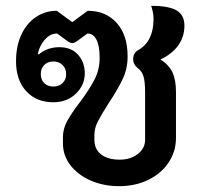

<svg xmlns="http://www.w3.org/2000/svg" viewBox="-20 -630 688 659"><path d="M196 -138V-159Q196 -188 210.5 -214.5Q225 -241 254 -279Q287 -323 304.5 -357Q322 -391 322 -432Q322 -473 311 -494Q300 -515 280 -515L246 -490Q235 -482 228 -482Q223 -482 217 -485.5Q211 -489 210 -490L176 -515Q152 -515 133.5 -493.5Q115 -472 110 -445L113 -443Q142 -468 184 -468Q225 -468 248 -442Q271 -416 271 -378Q271 -338 240.5 -308.5Q210 -279 163 -279Q105 -279 70 -317Q35 -355 35 -420Q35 -472 53.5 -511.5Q72 -551 104 -572Q136 -593 175 -593L228 -554L281 -593Q343 -593 380.5 -551.5Q418 -510 418 -436Q418 -395 401.5 -359.5Q385 -324 353 -276Q327 -235 315.5 -212.5Q304 -190 304 -166V-150Q304 -118 327 -100Q350 -82 391 -82Q428 -82 453 -101.5Q478 -121 478 -150V-312Q478 -350 472.5 -368Q467 -386 453 -396Q437 -409 437 -427Q437 -449 456 -459Q507 -489 507 -565Q507 -585 499 -610Q560 -610 586.5 -594Q613 -578 613 -542Q613 -504 592 -474.5Q571 -445 531 -426Q560 -407 572 -381.5Q584 -356 584 -314V-157Q584 -110 558.5 -72Q533 -34 488.5 -12.5Q444 9 389 9Q336 9 292 -10Q248 -29 222 -62.5Q196 -96 196 -138ZM207 -376Q207 -395 194.5 -407Q182 -419 163 -419Q144 -419 132 -407Q120 -395 120 -376Q120 -356 132 -344.5Q144 -333 163 -333Q182 -333 194.5 -344.5Q207 -356 207 -376Z"/></svg>

Font: K2D SemiBold
Style: Regular
Weight: 600
Designer: Katatrad Aksorn Co.,Ltd.
Foundry: Cadson Demak Co.,Ltd.
Version: Version 1.000; ttfautohint (v1.6)